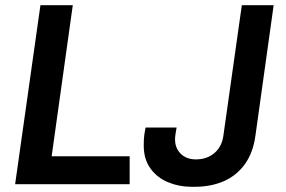

<svg xmlns="http://www.w3.org/2000/svg" viewBox="-20 -706 1098 736"><path d="M38 0 135 -686H259L178 -107H477V0ZM713 10Q666 10 624 -7.5Q582 -25 556.5 -60.5Q531 -96 531 -148Q531 -157 531.5 -172Q532 -187 538 -217H657Q655 -208 653 -194Q651 -180 651 -172Q651 -138 673 -116.5Q695 -95 731 -95Q773 -95 801.5 -119Q830 -143 836 -184L907 -686H1029L959 -185Q950 -120 918.5 -76.5Q887 -33 838 -11.5Q789 10 727 10Z"/></svg>

Font: Chivo Medium Medium
Style: Italic
Weight: 500
Italic angle: -8.05°
Version: Version 2.002